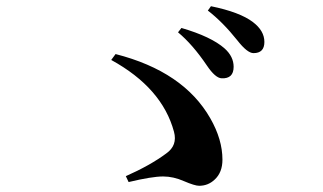

<svg xmlns="http://www.w3.org/2000/svg" viewBox="-20 -743 1040 618"><path d="M646 -532Q600 -600 553 -639L564 -653Q660 -625 703 -587Q732 -561 732 -528Q732 -489 693 -491Q673 -492 646 -532ZM744 -613Q697 -672 649 -709L659 -723Q752 -704 794 -672Q831 -644 831 -608Q831 -572 796 -572Q776 -572 744 -613ZM385 -176Q464 -211 515 -249Q552 -275 540 -319Q502 -460 338 -550L352 -569Q571 -513 657 -362Q696 -294 696 -229Q696 -188 671 -165Q650 -145 621 -145Q607 -145 572 -160Q538 -175 505 -175Q469 -175 394 -157Z"/></svg>

Font: Source Han Serif JP
Style: Bold
Weight: 700
Designer: Ryoko NISHIZUKA  (kana & ideographs); Frank Grießhammer (Latin, Greek & Cyrillic); Wenlong ZHANG  (bopomofo); Sandoll Co
Foundry: Adobe Systems Incorporated
Version: Version 1.000;PS 1;hotconv 16.6.53;makeotf.lib2.5.65590